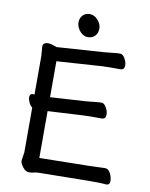

<svg xmlns="http://www.w3.org/2000/svg" viewBox="-99 -981 836 1073"><g transform="rotate(10 319.0 -445.0)"><path d="M389 -839Q389 -813 373.5 -797Q358 -781 332.5 -781Q307 -781 287.5 -804.5Q268 -828 268 -853Q268 -878 283 -894Q298 -910 323 -910Q348 -910 368.5 -887.5Q389 -865 389 -839ZM92 -685Q92 -709 122 -709Q138 -709 171 -696L439 -714Q462 -716 487.5 -719Q513 -722 528 -722Q543 -722 555 -701Q567 -680 567 -662Q567 -636 544 -636H482Q455 -636 442 -635L184 -618V-414L384 -426Q407 -428 432.5 -431Q458 -434 473 -434Q488 -434 500 -413Q512 -392 512 -373Q512 -347 489 -347H426Q400 -347 387 -346L184 -335V-69L472 -74L555 -77H556Q575 -77 586.5 -54.5Q598 -32 598 -10Q598 12 577 12H576Q575 12 563 10.5Q551 9 489 9H473L195 13Q180 13 168.5 16.5Q157 20 139.5 20Q122 20 105.5 -0.5Q89 -21 89 -37V-38L96 -85V-339Q85 -347 77 -363.5Q69 -380 69 -393Q69 -414 87 -414H89L96 -413V-634L92 -684Z"/></g></svg>

Font: LXGW ZhenKai
Style: Regular
Weight: 400
Designer: LXGW / Fontworks Inc.
Foundry: LXGW / Fontworks Inc.
Version: Version 0.800;June 8, 2025